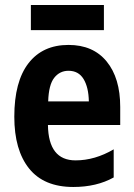

<svg xmlns="http://www.w3.org/2000/svg" viewBox="-20 -786 533 765"><path d="M253 -607Q351 -607 405 -541Q459 -475 459 -360V-288H171Q173 -147 281 -147Q358 -147 433 -191V-79Q365 -41 272 -41Q155 -41 96 -114.5Q37 -188 37 -321Q37 -461 93.5 -534Q150 -607 253 -607ZM253 -504Q218 -504 196 -476Q174 -448 172 -382H334Q333 -438 313 -471Q293 -504 253 -504ZM394 -766V-666H103V-766Z"/></svg>

Font: Noto Sans Tamil UI Condensed
Style: Bold
Weight: 700
Width: 3
Designer: Jelle Bosma - Monotype Design Team
Foundry: Monotype Imaging Inc.
Version: Version 2.004; ttfautohint (v1.8.4.7-5d5b)